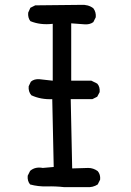

<svg xmlns="http://www.w3.org/2000/svg" viewBox="-20 -782 540 790"><path d="M244 -12Q209 -16 173 -15Q137 -14 104 -23Q92 -37 94 -59L104 -79Q125 -97 156 -91L201 -95L195 -374Q148 -372 109 -390Q96 -405 98 -427L107 -446Q121 -458 143 -456L197 -450V-684Q146 -678 105 -695Q94 -709 96 -730L105 -750L125 -760L313 -762Q343 -764 364 -748Q376 -732 374 -711L364 -691Q349 -680 327 -682L273 -686V-450H356L380 -438Q392 -425 390 -403L380 -384L360 -374H271L277 -89L343 -91Q364 -91 382 -78Q394 -64 392 -43L382 -23Q362 -10 337 -12Z"/></svg>

Font: Kosefont JP
Style: Regular
Weight: 400
Designer: Nozomi Seto 瀬戸のぞみ
Version: Version 3.00;June 19, 2020